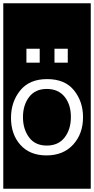

<svg xmlns="http://www.w3.org/2000/svg" viewBox="-32 -937 573 1170"><path d="M-12 213V-917H521V213ZM129 -640V-555H210V-640ZM300 -640V-555H381V-640ZM255 -455Q147 -455 91 -385.5Q35 -316 35 -219Q35 -118 92.5 -54Q150 10 251 10Q354 10 414 -56Q474 -122 474 -223Q474 -318 419 -386.5Q364 -455 255 -455ZM253 -50Q182 -50 145 -100Q108 -150 108 -223Q108 -297 145.5 -346Q183 -395 253 -395Q323 -395 361.5 -347.5Q400 -300 400 -224Q400 -149 362 -99.5Q324 -50 253 -50Z"/></svg>

Font: Zilla Slab Highlight
Style: Regular
Weight: 400
Designer: Typotheque Type Foundry
Foundry: Typotheque type foundry
Version: Version 1.1; 2017; ttfautohint (v1.6)